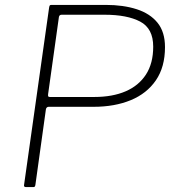

<svg xmlns="http://www.w3.org/2000/svg" viewBox="-20 -762 714 782"><path d="M178 -327Q174 -327 171 -324.5Q168 -322 167 -317L124 -8Q123 -4 121.5 -2Q120 0 116 0H86Q76 0 78 -9L180 -731Q181 -737 182.5 -739.5Q184 -742 189 -742H411Q482 -742 536.5 -724.5Q591 -707 621.5 -669.5Q652 -632 652 -570Q652 -489 615 -435Q578 -381 512.5 -354Q447 -327 361 -327ZM604 -572Q604 -646 551 -674Q498 -702 406 -702H231Q227 -702 224 -700Q221 -698 220 -693L176 -379Q175 -372 176.5 -369.5Q178 -367 183 -367H364Q438 -367 491.5 -390Q545 -413 574.5 -458.5Q604 -504 604 -572Z"/></svg>

Font: Libre Franklin Thin
Style: Italic
Weight: 100
Italic angle: -8°
Designer: Pablo Impallari, Rodrigo Fuenzalida, Nhung Nguyen
Foundry: Impallari Type
Version: Version 3.000